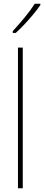

<svg xmlns="http://www.w3.org/2000/svg" viewBox="-20 -1017 238 1037"><path d="M103 0H77V-760H103ZM198 -990Q182 -966 159 -938.5Q136 -911 111.5 -885Q87 -859 65 -839H49V-849Q83 -886 113.5 -923Q144 -960 168 -997H198Z"/></svg>

Font: Noto Sans Devanagari UI Condensed Thin
Style: Regular
Weight: 100
Width: 3
Designer: Jelle Bosma - Monotype Design Team
Foundry: Monotype Imaging Inc.
Version: Version 2.004; ttfautohint (v1.8.4.7-5d5b)